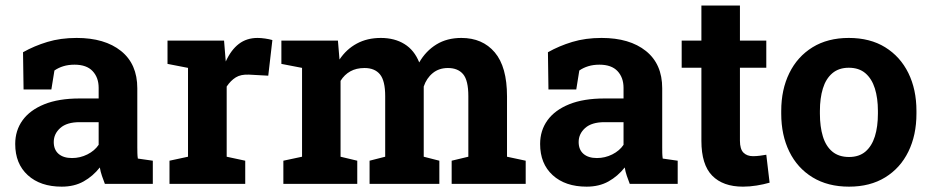

<svg xmlns="http://www.w3.org/2000/svg" viewBox="-20 -678 3432 708"><path d="M207.5 10.3Q128.9 10.3 82.5 -32Q36.1 -74.2 36.1 -147Q36.1 -196.8 63.2 -234.4Q90.3 -272 143.3 -293.5Q196.3 -314.9 273.9 -314.9H343.8V-354Q343.8 -392.1 321.5 -415.8Q299.3 -439.5 254.9 -439.5Q231.9 -439.5 213.6 -433.8Q195.3 -428.2 180.7 -418L169.4 -348.1H66.9L64.9 -485.4Q106.4 -508.8 154.8 -523.4Q203.1 -538.1 262.7 -538.1Q366.2 -538.1 426.3 -490Q486.3 -441.9 486.3 -352.5V-134.8Q486.3 -124 486.6 -113.5Q486.8 -103 488.3 -93.3L543.5 -85.4V0H366.7Q361.3 -13.7 356 -29.3Q350.6 -44.9 348.1 -60.5Q322.8 -28.3 288.3 -9Q253.9 10.3 207.5 10.3ZM245.6 -95.2Q275.4 -95.2 302.2 -108.6Q329.1 -122.1 343.8 -144V-227.5H273.4Q226.6 -227.5 202.4 -206.1Q178.2 -184.6 178.2 -154.3Q178.2 -126 196 -110.6Q213.9 -95.2 245.6 -95.2Z M605 0V-85.4L673.3 -100.1V-427.7L597.7 -442.4V-528.3H806.2L811.5 -462.9L812.5 -451.2Q832 -494.1 860.8 -516.1Q889.6 -538.1 929.7 -538.1Q942.4 -538.1 957.5 -535.9Q972.7 -533.7 984.4 -530.3L969.2 -398.9L898.4 -402.8Q868.2 -404.3 849.4 -392.6Q830.6 -380.9 815.9 -358.9V-100.1L884.3 -85.4V0Z M1024.9 0V-85.4L1093.8 -100.1V-427.7L1017.6 -442.4V-528.3H1226.1L1231.9 -458.5Q1257.3 -496.6 1295.7 -517.3Q1334 -538.1 1384.3 -538.1Q1435.1 -538.1 1471.4 -515.6Q1507.8 -493.2 1525.9 -447.8Q1550.3 -490.2 1589.4 -514.2Q1628.4 -538.1 1681.2 -538.1Q1759.3 -538.1 1804.4 -484.9Q1849.6 -431.6 1849.6 -322.8V-100.1L1918.5 -85.4V0H1645.5V-85.4L1707 -100.1V-323.2Q1707 -381.8 1687.7 -404.5Q1668.5 -427.2 1631.8 -427.2Q1598.6 -427.2 1575.7 -408.4Q1552.7 -389.6 1542.5 -358.9V-100.1L1600.1 -85.4V0H1342.8V-85.4L1400.4 -100.1V-323.2Q1400.4 -380.4 1381.1 -403.8Q1361.8 -427.2 1324.2 -427.2Q1293.9 -427.2 1272 -415Q1250 -402.8 1235.8 -379.9V-100.1L1297.4 -85.4V0Z M2143.1 10.3Q2064.5 10.3 2018.1 -32Q1971.7 -74.2 1971.7 -147Q1971.7 -196.8 1998.8 -234.4Q2025.9 -272 2078.9 -293.5Q2131.8 -314.9 2209.5 -314.9H2279.3V-354Q2279.3 -392.1 2257.1 -415.8Q2234.9 -439.5 2190.4 -439.5Q2167.5 -439.5 2149.2 -433.8Q2130.9 -428.2 2116.2 -418L2105 -348.1H2002.4L2000.5 -485.4Q2042 -508.8 2090.3 -523.4Q2138.7 -538.1 2198.2 -538.1Q2301.8 -538.1 2361.8 -490Q2421.9 -441.9 2421.9 -352.5V-134.8Q2421.9 -124 2422.1 -113.5Q2422.4 -103 2423.8 -93.3L2479 -85.4V0H2302.2Q2296.9 -13.7 2291.5 -29.3Q2286.1 -44.9 2283.7 -60.5Q2258.3 -28.3 2223.9 -9Q2189.5 10.3 2143.1 10.3ZM2181.2 -95.2Q2210.9 -95.2 2237.8 -108.6Q2264.6 -122.1 2279.3 -144V-227.5H2209Q2162.1 -227.5 2137.9 -206.1Q2113.8 -184.6 2113.8 -154.3Q2113.8 -126 2131.6 -110.6Q2149.4 -95.2 2181.2 -95.2Z M2719.7 10.3Q2646 10.3 2606.2 -30.3Q2566.4 -70.8 2566.4 -158.7V-428.2H2493.7V-528.3H2566.4V-657.7H2708.5V-528.3H2805.7V-428.2H2708.5V-159.2Q2708.5 -128.4 2721.4 -115.2Q2734.4 -102.1 2756.8 -102.1Q2768.6 -102.1 2782.2 -103.8Q2795.9 -105.5 2805.7 -107.4L2817.9 -4.4Q2795.9 2 2770.3 6.1Q2744.6 10.3 2719.7 10.3Z M3110.8 10.3Q3032.7 10.3 2976.6 -23.9Q2920.4 -58.1 2890.6 -118.9Q2860.8 -179.7 2860.8 -258.8V-269Q2860.8 -347.7 2890.6 -408.4Q2920.4 -469.2 2976.3 -503.7Q3032.2 -538.1 3109.9 -538.1Q3188.5 -538.1 3244.1 -503.7Q3299.8 -469.2 3329.6 -408.7Q3359.4 -348.1 3359.4 -269V-258.8Q3359.4 -179.7 3329.6 -118.9Q3299.8 -58.1 3244.1 -23.9Q3188.5 10.3 3110.8 10.3ZM3110.8 -99.1Q3147.9 -99.1 3171.4 -119.1Q3194.8 -139.2 3206.1 -175Q3217.3 -210.9 3217.3 -258.8V-269Q3217.3 -315.9 3206.1 -351.8Q3194.8 -387.7 3171.1 -408Q3147.5 -428.2 3109.9 -428.2Q3073.2 -428.2 3049.3 -408Q3025.4 -387.7 3014.4 -351.8Q3003.4 -315.9 3003.4 -269V-258.8Q3003.4 -210.9 3014.4 -174.8Q3025.4 -138.7 3049.3 -118.9Q3073.2 -99.1 3110.8 -99.1Z"/></svg>

Font: Roboto Slab LO
Style: Bold
Weight: 700
Designer: Google
Version: Version 2.000